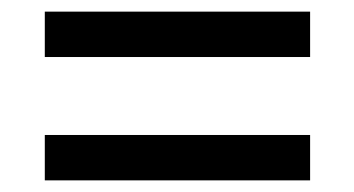

<svg xmlns="http://www.w3.org/2000/svg" viewBox="-20 -522 609 330"><path d="M57 -424H513V-502H57ZM57 -212H513V-290H57Z"/></svg>

Font: Noto Serif Lao Black
Style: Regular
Weight: 900
Designer: Monotype Design Team
Foundry: Monotype Imaging Inc.
Version: Version 2.003